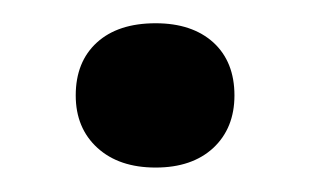

<svg xmlns="http://www.w3.org/2000/svg" viewBox="-20 -305 261 161"><path d="M110.5 -164.5Q79.8 -164.5 61.7 -181Q43.5 -197.6 43.5 -225Q43.5 -253.2 61.3 -269.4Q79 -285.5 110.5 -285.5Q141.1 -285.5 158.9 -269.4Q176.6 -253.2 176.6 -225Q176.6 -197.6 158.9 -181Q141.1 -164.5 110.5 -164.5Z"/></svg>

Font: Playfair 144pt SemiCondensed
Style: Bold
Weight: 700
Width: 4
Designer: Claus Eggers Sørensen
Foundry: Claus Eggers Sørensen
Version: Version 2.203